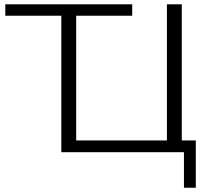

<svg xmlns="http://www.w3.org/2000/svg" viewBox="-20 -715 979 902"><path d="M4.9 -641.1V-694.8H601.1V-641.1H337.9V-55.2H764.2V-694.8H834V-55.2H899.9V167H844.2V0H268.1V-641.1Z"/></svg>

Font: CMU Bright
Style: Roman
Weight: 500
Version: Version 0.7.0